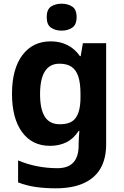

<svg xmlns="http://www.w3.org/2000/svg" viewBox="-20 -780 673 1040"><path d="M255 -556Q305 -556 345 -536Q385 -516 413 -476H417L429 -546H555V1Q555 79 524.5 132Q494 185 433 212.5Q372 240 282 240Q224 240 174.5 233Q125 226 78 208V89Q128 110 181.5 120.5Q235 131 291 131Q349 131 377.5 100Q406 69 406 7V-4Q406 -21 407.5 -39Q409 -57 410 -71H406Q378 -28 339 -9Q300 10 251 10Q154 10 99.5 -64.5Q45 -139 45 -272Q45 -406 101 -481Q157 -556 255 -556ZM302 -435Q250 -435 223.5 -394Q197 -353 197 -270Q197 -188 223 -147.5Q249 -107 304 -107Q333 -107 354 -114.5Q375 -122 388.5 -139.5Q402 -157 409 -185Q416 -213 416 -253V-271Q416 -330 404 -366Q392 -402 367 -418.5Q342 -435 302 -435ZM314 -760Q347 -760 371 -744.5Q395 -729 395 -687Q395 -646 371 -630Q347 -614 314 -614Q280 -614 256.5 -630Q233 -646 233 -687Q233 -729 256.5 -744.5Q280 -760 314 -760Z"/></svg>

Font: Noto Sans Thaana
Style: Regular
Weight: 400
Designer: Monotype Design Team
Foundry: Monotype Imaging Inc.
Version: Version 2.001